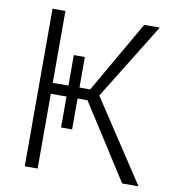

<svg xmlns="http://www.w3.org/2000/svg" viewBox="-80 -782 773 853"><g transform="rotate(10 306.5 -355.5)"><path d="M572.3 -710.9 359.9 -367.2 601.6 0H527.8L312 -337.4H267.1V-197.8H217.3V-337.4H146.5V0H88.4V-710.9H146.5V-386.7H217.3V-524.4H267.1V-386.7H315.4L502 -710.9Z"/></g></svg>

Font: Franko
Style: Light
Weight: 300
Designer: Google
Version: Version 1.200310; 2013